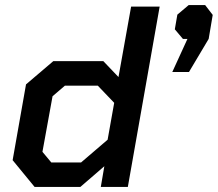

<svg xmlns="http://www.w3.org/2000/svg" viewBox="-20 -740 862 760"><path d="M30 -106 83 -406 191 -498H389L449 -435L499 -714H612L486 0H379L393 -82L298 0H117ZM301 -97 406 -187 432 -333 367 -401H237L188 -359L148 -139L183 -97ZM722 -586H704L672 -624L682 -682L727 -720H792L822 -681L806 -586L728 -455H662Z"/></svg>

Font: Chakra Petch SemiBold
Style: Italic
Weight: 600
Italic angle: -10°
Designer: Katatrad Aksorn Co.,Ltd.
Foundry: Cadson Demak Co.,Ltd.
Version: Version 1.000; ttfautohint (v1.6)